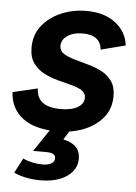

<svg xmlns="http://www.w3.org/2000/svg" viewBox="-53 -554 578 818"><g transform="rotate(5 236.0 -145.0)"><path d="M206 9Q107 9 55 -31.5Q3 -72 0 -141L106 -166Q107 -87 211 -87Q257 -87 283 -102.5Q309 -118 309 -144Q309 -164 291.5 -175Q274 -186 246 -193Q218 -200 186.5 -208.5Q155 -217 127.5 -231.5Q100 -246 82 -271Q64 -296 64 -337Q64 -393 95.5 -432Q127 -471 177 -492Q227 -513 284 -513Q361 -513 408.5 -476Q456 -439 463 -381L358 -354Q352 -416 276 -416Q237 -416 211.5 -399Q186 -382 186 -355Q186 -334 204 -322.5Q222 -311 249.5 -303Q277 -295 308.5 -286.5Q340 -278 367.5 -264Q395 -250 412.5 -225.5Q430 -201 430 -162Q430 -106 398 -68Q366 -30 315 -10.5Q264 9 206 9ZM149 223Q118 223 87 216.5Q56 210 37 200L70 137Q108 155 155 155Q177 155 191 147Q205 139 205 124Q205 113 196 107Q187 101 164 101H109L189 -18H270L233 41Q306 56 306 117Q306 164 263.5 193.5Q221 223 149 223Z"/></g></svg>

Font: Livvic SemiBold
Style: Italic
Weight: 600
Italic angle: -10°
Designer: Jacques Le Bailly, Baron von Fonthausen
Version: Version 1.001; ttfautohint (v1.8.2)